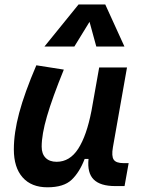

<svg xmlns="http://www.w3.org/2000/svg" viewBox="-20 -815 626 846"><path d="M189 10.3Q118.2 10.3 79.6 -33.4Q41 -77.1 41 -156.7Q41 -229.5 64.5 -317.4Q87.9 -405.3 140.1 -527.3L261.2 -508.3Q210.4 -383.3 187 -302.7Q163.6 -222.2 163.6 -168.9Q163.6 -137.2 180.9 -119.6Q198.2 -102.1 229.5 -102.1Q287.6 -102.1 324.7 -159.7Q361.8 -217.3 382.8 -325.7V-325.2L417 -517.6H539.6L477.5 -166Q470.7 -127 481 -111.6Q491.2 -96.2 524.4 -96.2H546.9L528.8 4.9H487.8Q421.9 4.9 392.8 -24.2Q363.8 -53.2 370.1 -114.7H353Q330.6 -56.2 295.7 -22.9Q260.7 10.3 189 10.3ZM443.8 -795.4 528.3 -609.9H404.3L374.5 -718.8L307.6 -609.9H175.8L326.2 -795.4Z"/></svg>

Font: Cascadia Code PL SemiBold
Style: Italic
Weight: 600
Italic angle: -10°
Monospace: yes
Designer: Aaron Bell
Foundry: Saja Typeworks
Version: Version 2404.023; ttfautohint (v1.8.4)